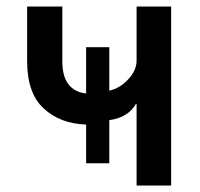

<svg xmlns="http://www.w3.org/2000/svg" viewBox="-20 -571 617 591"><path d="M63.5 -382.8V-550.8H171.9V-381.8Q171.9 -292 245.1 -283.2V-425.8H316.4V-292Q348.6 -298.8 374.5 -326.7Q400.4 -354.5 400.4 -383.8V-550.8H506.8V0H400.4V-251H398.4Q374 -209 316.4 -201.2V-68.4H245.1V-187.5Q165 -190.4 114.3 -237.3Q63.5 -284.2 63.5 -382.8Z"/></svg>

Font: Gothic A1 SemiBold
Style: Regular
Weight: 600
Version: Version 2.50